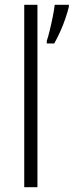

<svg xmlns="http://www.w3.org/2000/svg" viewBox="-20 -780 307 800"><path d="M136 0H81V-760H136ZM267 -752Q262 -731 252.5 -703Q243 -675 230.5 -647.5Q218 -620 206 -599H175V-610Q180 -624 187 -652.5Q194 -681 200 -711Q206 -741 208 -760H267Z"/></svg>

Font: Noto Sans Tamil SemiCondensed Light
Style: Regular
Weight: 300
Width: 4
Designer: Jelle Bosma - Monotype Design Team
Foundry: Monotype Imaging Inc.
Version: Version 2.004; ttfautohint (v1.8.4.7-5d5b)